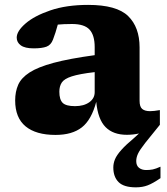

<svg xmlns="http://www.w3.org/2000/svg" viewBox="-20 -552 698 804"><path d="M649.5 -29.5 588.5 46Q565 76 557.8 91.8Q550.5 107.5 550.5 122.5Q550.5 141.5 562.2 150.8Q574 160 592 160Q607.5 160 619.8 157.5Q632 155 652 146V194Q620 216 598.2 224.2Q576.5 232.5 549 232.5Q498.5 232.5 476.5 210.5Q454.5 188.5 454.5 149.5Q454.5 132 461.5 115Q468.5 98 487.8 76.2Q507 54.5 543.5 24L562 7Q536.5 12.5 511 12.5Q454 12.5 422 -19.8Q390 -52 383 -125.5Q363 -50 322.5 -18.5Q282 13 212.5 13Q130.5 13 87 -23Q43.5 -59 43.5 -131.5Q43.5 -168 56.2 -197Q69 -226 103.8 -248.5Q138.5 -271 204.2 -288.8Q270 -306.5 376.5 -321V-354.5Q376.5 -404.5 355 -428Q333.5 -451.5 281.5 -451.5Q262.5 -451.5 248 -450.8Q233.5 -450 222 -449Q213 -415 202 -386.5Q193.5 -363.5 174.5 -356.5Q155.5 -349.5 121 -349.5Q84.5 -349.5 67.2 -362Q50 -374.5 50 -394.5Q50 -421.5 86.8 -453.5Q123.5 -485.5 190.8 -508.5Q258 -531.5 349 -531.5Q468.5 -531.5 516.5 -484.8Q564.5 -438 564.5 -353.5V-129.5Q564.5 -105 575.5 -95.8Q586.5 -86.5 608.5 -86.5Q624 -86.5 649.5 -91ZM228.5 -168Q228.5 -135 242.5 -121.2Q256.5 -107.5 294 -107.5Q331 -107.5 353.8 -123.8Q376.5 -140 376.5 -166V-250Q312 -242.5 280.5 -232.2Q249 -222 238.8 -206.5Q228.5 -191 228.5 -168Z"/></svg>

Font: Newsreader 6pt
Style: Bold
Weight: 700
Designer: Hugues Gentile
Foundry: Production Type
Version: Version 1.003; ttfautohint (v1.8.3)